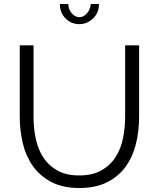

<svg xmlns="http://www.w3.org/2000/svg" viewBox="-20 -937 795 962"><path d="M377 -58Q444 -58 488.5 -83.5Q533 -109 559.5 -150.5Q586 -192 596.5 -245Q607 -298 607 -352V-710H677V-352Q677 -280 661 -215.5Q645 -151 609.5 -102Q574 -53 517 -24Q460 5 378 5Q294 5 236.5 -25.5Q179 -56 144 -106Q109 -156 94 -220Q79 -284 79 -352V-710H148V-352Q148 -296 159 -243Q170 -190 196.5 -149Q223 -108 267 -83Q311 -58 377 -58ZM378 -851Q399 -851 415.5 -870Q432 -889 435 -917H476Q476 -896 468.5 -877.5Q461 -859 447.5 -845.5Q434 -832 416 -824Q398 -816 378 -816Q336 -816 308 -845Q280 -874 280 -917H322Q322 -891 339 -871Q356 -851 378 -851Z"/></svg>

Font: IngvarSans
Style: Regular
Weight: 400
Version: Version 1.000